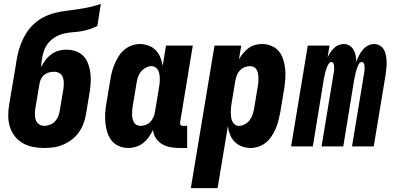

<svg xmlns="http://www.w3.org/2000/svg" viewBox="-20 -755 2040 990"><path d="M208 8Q178 8 150 2.5Q122 -3 98 -16.5Q74 -30 57 -51.5Q40 -73 31.5 -99.5Q23 -126 22.5 -155Q22 -184 27 -214L60 -410Q64 -439 70 -468.5Q76 -498 87 -527Q98 -556 114.5 -582.5Q131 -609 154.5 -631Q178 -653 206 -667Q234 -681 263.5 -688.5Q293 -696 323 -699.5Q353 -703 383 -707.5Q413 -712 442.5 -718.5Q472 -725 500 -735L482 -621Q462 -611 440.5 -604Q419 -597 396.5 -593.5Q374 -590 352.5 -588.5Q331 -587 309.5 -582Q288 -577 267 -565Q246 -553 231 -535.5Q216 -518 208 -496.5Q200 -475 197 -454Q195 -442 193.5 -431Q192 -420 192 -409Q202 -428 214.5 -445Q227 -462 244.5 -475Q262 -488 282 -493.5Q302 -499 321 -499Q347 -499 370.5 -491Q394 -483 410 -466Q426 -449 434.5 -426Q443 -403 446 -378.5Q449 -354 447.5 -328.5Q446 -303 442 -278L423 -164Q419 -140 410 -116.5Q401 -93 386 -72Q371 -51 350 -35Q329 -19 305.5 -9Q282 1 257 4.5Q232 8 208 8ZM208 -106Q222 -106 237 -111.5Q252 -117 263 -128.5Q274 -140 280 -154.5Q286 -169 288 -183L307 -297Q309 -312 309 -327Q309 -342 304.5 -355.5Q300 -369 287.5 -377Q275 -385 260 -385Q247 -385 234 -382Q221 -379 210 -370.5Q199 -362 192.5 -350Q186 -338 184 -325L162 -195Q160 -180 160 -165Q160 -150 164.5 -136.5Q169 -123 181 -114.5Q193 -106 208 -106Z M643 8Q617 8 594 -1.5Q571 -11 556 -29.5Q541 -48 533.5 -72Q526 -96 523.5 -121Q521 -146 522.5 -172Q524 -198 529 -225L549 -345Q552 -365 557.5 -385.5Q563 -406 571.5 -426Q580 -446 592 -465Q604 -484 621 -498.5Q638 -513 659 -520.5Q680 -528 701 -528Q724 -528 745.5 -520Q767 -512 782.5 -496.5Q798 -481 806.5 -460Q815 -439 819 -416L836 -520H974L909 -126Q908 -122 908.5 -118Q909 -114 911.5 -111Q914 -108 917.5 -107Q921 -106 925 -106H945V8H906Q882 8 859 4Q836 0 816.5 -11.5Q797 -23 784 -42Q771 -61 769 -85Q760 -66 747.5 -48.5Q735 -31 719 -18Q703 -5 682.5 1.5Q662 8 643 8ZM704 -106Q717 -106 731 -111Q745 -116 755 -126.5Q765 -137 771 -150.5Q777 -164 779 -178L799 -298Q801 -310 802.5 -321.5Q804 -333 804 -345Q804 -357 802.5 -368.5Q801 -380 796.5 -390Q792 -400 782.5 -407Q773 -414 761 -414Q746 -414 731.5 -406Q717 -398 706.5 -385Q696 -372 691 -356.5Q686 -341 684 -326L664 -206Q662 -195 661.5 -184.5Q661 -174 661 -163.5Q661 -153 663.5 -143Q666 -133 670.5 -124.5Q675 -116 684 -111Q693 -106 704 -106Z M964 215 1086 -520H1224L1212 -449Q1221 -465 1233.5 -480Q1246 -495 1261 -506.5Q1276 -518 1294.5 -523Q1313 -528 1330 -528Q1356 -528 1379.5 -518.5Q1403 -509 1418 -490.5Q1433 -472 1440.5 -448Q1448 -424 1450.5 -399Q1453 -374 1451 -348Q1449 -322 1445 -295L1425 -175Q1421 -155 1416 -134.5Q1411 -114 1402.5 -94Q1394 -74 1382 -55Q1370 -36 1353 -21.5Q1336 -7 1314.5 0.5Q1293 8 1272 8Q1249 8 1227.5 0Q1206 -8 1190.5 -23.5Q1175 -39 1166.5 -60Q1158 -81 1155 -104L1102 215ZM1212 -106Q1227 -106 1242 -114Q1257 -122 1267 -135Q1277 -148 1282 -163.5Q1287 -179 1290 -194L1310 -314Q1312 -325 1312.5 -335.5Q1313 -346 1312.5 -356.5Q1312 -367 1310 -377Q1308 -387 1303.5 -395.5Q1299 -404 1289.5 -409Q1280 -414 1269 -414Q1256 -414 1242.5 -409Q1229 -404 1218.5 -393.5Q1208 -383 1202.5 -369.5Q1197 -356 1194 -342L1174 -222Q1172 -210 1171 -198.5Q1170 -187 1170 -175Q1170 -163 1171.5 -151.5Q1173 -140 1177.5 -130Q1182 -120 1191 -113Q1200 -106 1212 -106Z M1481 0 1567 -520H1679L1669 -459Q1675 -472 1683 -484Q1691 -496 1701.5 -506.5Q1712 -517 1725.5 -522.5Q1739 -528 1753 -528Q1769 -528 1782.5 -519.5Q1796 -511 1803.5 -497.5Q1811 -484 1814 -468Q1817 -452 1817 -436Q1823 -452 1830.5 -467.5Q1838 -483 1849.5 -497Q1861 -511 1877 -519.5Q1893 -528 1909 -528Q1926 -528 1939.5 -519.5Q1953 -511 1960.5 -497Q1968 -483 1970.5 -467Q1973 -451 1973.5 -434.5Q1974 -418 1972 -401.5Q1970 -385 1968 -368L1907 0H1795L1859 -387Q1860 -394 1860 -401Q1860 -408 1859.5 -415Q1859 -422 1855.5 -428.5Q1852 -435 1845 -435Q1837 -435 1832 -427Q1827 -419 1824 -411.5Q1821 -404 1818.5 -396Q1816 -388 1814 -380.5Q1812 -373 1810.5 -365Q1809 -357 1807 -349L1750 0H1638L1702 -387Q1703 -394 1703 -401Q1703 -408 1702.5 -415Q1702 -422 1699 -428.5Q1696 -435 1688 -435Q1681 -435 1675.5 -427Q1670 -419 1667 -411.5Q1664 -404 1661.5 -396Q1659 -388 1657 -380.5Q1655 -373 1653.5 -365Q1652 -357 1650 -349L1593 0Z"/></svg>

Font: Iosevka Term Curly Heavy
Style: Italic
Weight: 900
Italic angle: -9°
Designer: Belleve Invis
Foundry: Belleve Invis
Version: Version 32.3.0